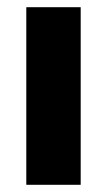

<svg xmlns="http://www.w3.org/2000/svg" viewBox="-20 -513 298 533"><path d="M53 -493H204V0H53Z"/></svg>

Font: HK Grotesk Black
Style: Regular
Weight: 900
Designer: Alfredo Marco Pradil
Foundry: Hanken Design Co.
Version: Version 3.001